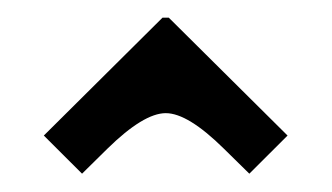

<svg xmlns="http://www.w3.org/2000/svg" viewBox="-20 -786 373 216"><path d="M169.9 -766.1 303.5 -633.5 260.5 -590.6 231.9 -618.7Q191.4 -658.7 166.5 -658.7Q141.6 -658.7 100.8 -618.7L72.3 -590.6L29.3 -633.5L162.8 -766.1Z"/></svg>

Font: itsadzoke
Style: Regular
Weight: 700
Width: 7
Version: Version 0.45